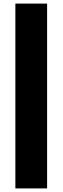

<svg xmlns="http://www.w3.org/2000/svg" viewBox="-20 -828 348 1068"><path d="M65.5 220V-808H242V220Z"/></svg>

Font: Encode Sans Semi Expanded ExBd
Style: Regular
Weight: 800
Width: 6
Designer: Multiple Designers
Foundry: Impallari Type
Version: Version 2.000